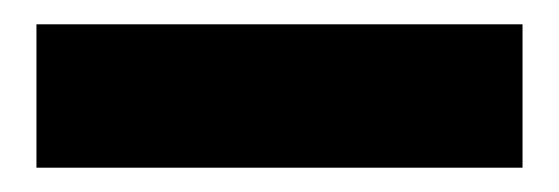

<svg xmlns="http://www.w3.org/2000/svg" viewBox="-20 -766 460 158"><path d="M10 -746H410V-628H10Z"/></svg>

Font: SVN-Poppins
Style: Bold
Weight: 700
Designer: Ninad Kale (Devanagari), Jonny Pinhorn (Latin)
Foundry: Indian Type Foundry
Version: Version 3.200;PS 1.000;hotconv 16.6.54;makeotf.lib2.5.65590